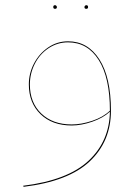

<svg xmlns="http://www.w3.org/2000/svg" viewBox="-20 -483 526 739"><path d="M407 -57Q407 61 325.5 138Q244 215 71 236L69 232Q240 211 320.5 136Q401 61 403 -53Q377 -29 335 -14.5Q293 0 256 0Q181 0 136 -43.5Q91 -87 91 -158Q91 -201 111 -239Q131 -277 165.5 -300.5Q200 -324 242 -324Q318 -324 362.5 -254.5Q407 -185 407 -57ZM403 -57Q403 -184 360 -252Q317 -320 242 -320Q201 -320 167 -297.5Q133 -275 114 -237.5Q95 -200 95 -158Q95 -88 139 -46Q183 -4 256 -4Q293 -4 335 -18Q377 -32 403 -57ZM185 -456Q185 -463 192 -463Q195 -463 197 -460.5Q199 -458 199 -456Q199 -449 192 -449Q185 -449 185 -456ZM305 -456Q305 -458 307 -460.5Q309 -463 312 -463Q319 -463 319 -456Q319 -449 312 -449Q305 -449 305 -456Z"/></svg>

Font: FiraGO Four
Style: Regular
Weight: 100
Designer: bBox Type
Foundry: bBox Type GmbH
Version: Version 1.001